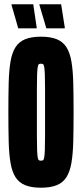

<svg xmlns="http://www.w3.org/2000/svg" viewBox="-20 -867 382 895"><path d="M171 8Q126 8 97 -4Q68 -16 52 -41.5Q36 -67 29 -108Q22 -149 20.5 -207.5Q19 -266 19 -344Q19 -422 20.5 -480.5Q22 -539 29 -580Q36 -621 52 -646.5Q68 -672 97 -684Q126 -696 171 -696Q216 -696 245 -684Q274 -672 290 -646.5Q306 -621 313 -580Q320 -539 321.5 -480.5Q323 -422 323 -344Q323 -266 321.5 -207.5Q320 -149 313 -108Q306 -67 290 -41.5Q274 -16 245 -4Q216 8 171 8ZM171 -118Q177 -118 180.5 -120Q184 -122 186 -132.5Q188 -143 189 -167Q190 -191 190 -234Q190 -277 190 -344Q190 -411 190 -454Q190 -497 189 -521Q188 -545 186 -555.5Q184 -566 180.5 -568Q177 -570 171 -570Q165 -570 161.5 -568Q158 -566 156 -555.5Q154 -545 153 -521Q152 -497 152 -454.5Q152 -412 152 -344Q152 -277 152 -234Q152 -191 153 -167Q154 -143 156 -132.5Q158 -122 161.5 -120Q165 -118 171 -118ZM282 -735H196L164 -843V-847H265L282 -739ZM151 -735H65L34 -843V-847H135L151 -739Z"/></svg>

Font: Saira UltraCondensed Black
Style: Regular
Weight: 900
Width: 1
Designer: Hector Gatti with collaboration of the Omnibus-Type team
Foundry: Omnibus-Type
Version: Version 1.101